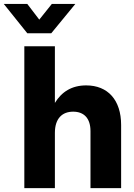

<svg xmlns="http://www.w3.org/2000/svg" viewBox="-76 -965 690 985"><path d="M205.6 -283.2C205.6 -357.9 243.7 -392.1 299.3 -392.1C356 -392.1 388.2 -356.9 388.2 -292.5V0H545.4V-323.7C545.4 -452.1 477.1 -526.9 366.2 -526.9C292 -526.9 240.2 -493.7 205.6 -437V-727.5H48.8V0H205.6ZM64 -944.8H-56.2V-944.3L64 -794.4H187L310.1 -944.3V-944.8H189.9L125.5 -864.3Z"/></svg>

Font: Raveo Display
Style: Bold
Weight: 700
Designer: Jakub Foglar, Rasmus Andersson (Inter)
Foundry: Jakubfoglar.com
Version: Version 1.100;Glyphs 3.2.3 (3260)